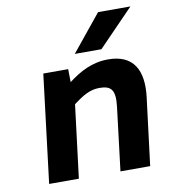

<svg xmlns="http://www.w3.org/2000/svg" viewBox="-81 -789 762 859"><g transform="rotate(-10 300.0 -359.5)"><path d="M249 -331C294 -365 326 -384 369 -384C422 -384 441 -363 432 -288L397 0H532L570 -306C585 -428 544 -503 429 -503C356 -503 300 -472 247 -432L246 -491H133L73 0H208ZM287 -553H408L569 -719H422Z"/></g></svg>

Font: Falling Sky
Style: SeBdObl
Weight: 600
Designer: Paul D. Hunt
Foundry: Adobe Systems Incorporated
Version: Version 1.02